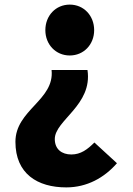

<svg xmlns="http://www.w3.org/2000/svg" viewBox="-20 -603 576 834"><path d="M268 211C358 211 433 169 488 106L390 16C360 46 331 68 290 68C248 68 218 45 218 1C218 -81 383 -146 360 -299H204C218 -168 47 -126 47 13C47 152 143 211 268 211ZM283 -362C344 -362 389 -410 389 -472C389 -535 344 -583 283 -583C222 -583 177 -535 177 -472C177 -410 222 -362 283 -362Z"/></svg>

Font: Noto Sans CJK Black
Style: Bold
Weight: 900
Designer: Ryoko NISHIZUKA (kana & ideographs); Paul D. Hunt (Latin, Greek & Cyrillic); Wenlong ZHANG (bopomofo); Sandoll Communica
Foundry: Adobe Systems Incorporated
Version: Version 1.000;PS 1;hotconv 1.0.78;makeotf.lib2.5.61930